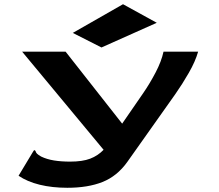

<svg xmlns="http://www.w3.org/2000/svg" viewBox="-20 -716 1040 910"><path d="M299 174Q227 174 168 159.5Q109 145 68 117L136 4L142 -5L148 -1Q150 7 155.5 12.5Q161 18 175 26Q202 39 236 44.5Q270 50 312 50Q371 50 407.5 36Q444 22 471 -6L85 -471H291L559 -130L659 -275Q690 -320 717.5 -372.5Q745 -425 755 -471H919Q906 -425 875 -371Q844 -317 811 -270L583 52Q535 119 466 146.5Q397 174 299 174ZM461 -491 325 -560 563 -696 723 -608Z"/></svg>

Font: Inconsolata UltraExpanded Black
Style: Regular
Weight: 900
Width: 9
Monospace: yes
Designer: Raph Levien, Cyreal, Brenton Simpson
Foundry: Raph Levien, Cyreal, Google
Version: Version 3.001; ttfautohint (v1.8.2.53-6de2)